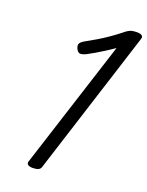

<svg xmlns="http://www.w3.org/2000/svg" viewBox="-180 -1073 901 1175"><g transform="rotate(20 270.5 -485.5)"><path d="M185 14Q164 14 154 6.5Q144 -1 149 -16L417 -851Q389 -832 361 -814Q333 -796 306.5 -780.5Q280 -765 257 -753Q234 -742 219 -742.5Q204 -743 193 -766Q184 -788 192 -800Q200 -812 224 -825Q253 -841 287 -861Q321 -881 354 -904Q387 -927 415 -949Q433 -964 445 -971.5Q457 -979 470 -982Q483 -985 504 -985Q524 -985 534 -977.5Q544 -970 539 -955L239 -14Q235 2 221 8Q207 14 185 14Z"/></g></svg>

Font: Playwrite NO
Style: Regular
Weight: 400
Designer: Veronika Burian, José Scaglione
Foundry: TypeTogether
Version: Version 1.002